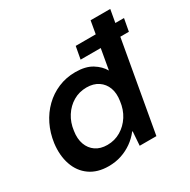

<svg xmlns="http://www.w3.org/2000/svg" viewBox="-161 -855 1003 1016"><g transform="rotate(-30 340.5 -346.5)"><path d="M372 -551 386 -627H681L667 -551ZM220 12Q152 12 106 -20.5Q60 -53 40.5 -110Q21 -167 30 -238Q38 -296 62 -345Q86 -394 123.5 -430.5Q161 -467 209.5 -487.5Q258 -508 314 -508Q376 -508 415 -484Q454 -460 473 -426L522 -705H642L517 0H415L421 -85H418Q395 -55 364.5 -33.5Q334 -12 298 0Q262 12 220 12ZM270 -89Q315 -89 352 -111Q389 -133 413 -170.5Q437 -208 443 -257Q450 -302 437.5 -335.5Q425 -369 396 -388.5Q367 -408 325 -408Q280 -408 243.5 -386.5Q207 -365 183 -327.5Q159 -290 153 -242Q146 -197 158.5 -162.5Q171 -128 199.5 -108.5Q228 -89 270 -89Z"/></g></svg>

Font: DM Sans 36pt SemiBold
Style: Italic
Weight: 600
Italic angle: -10°
Designer: Colophon Foundry, Jonny Pinhorn
Foundry: Colophon Foundry
Version: Version 4.004;gftools[0.9.30]